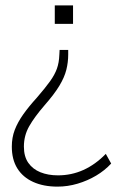

<svg xmlns="http://www.w3.org/2000/svg" viewBox="-20 -507 449 715"><path d="M194 188Q142 188 103.5 170.5Q65 153 44.5 120Q24 87 24 39Q24 5 35 -23.5Q46 -52 66.5 -81Q87 -110 117 -143Q149 -180 166.5 -204.5Q184 -229 192 -251.5Q200 -274 201 -303L202 -321H234V-304Q234 -275 227 -247Q220 -219 201 -187.5Q182 -156 146 -115Q108 -71 88.5 -36.5Q69 -2 69 39Q69 76 85.5 99.5Q102 123 130.5 134.5Q159 146 196 146Q246 146 290.5 126Q335 106 374 66L394 102Q370 128 338 147Q306 166 269 177Q232 188 194 188ZM184 -418V-487H252V-418Z"/></svg>

Font: Nunito Sans 10pt SemiCondensed ExtraLight
Style: Regular
Weight: 250
Width: 4
Designer: Vernon Adams
Foundry: Vernon Adams
Version: Version 3.101;gftools[0.9.27]